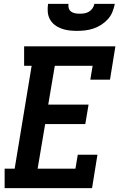

<svg xmlns="http://www.w3.org/2000/svg" viewBox="-20 -975 640 995"><path d="M4 0V-101H56L144 -634H105V-735H578L550 -562H448L460 -634H264L230 -433H439L422 -332H214L175 -101H371L383 -173H485L457 0ZM379 -815Q358 -815 337.5 -817.5Q317 -820 298 -827Q279 -834 263.5 -846Q248 -858 238.5 -875.5Q229 -893 227.5 -913.5Q226 -934 229 -955H335Q333 -943 336.5 -932Q340 -921 349 -914.5Q358 -908 370 -906Q382 -904 393 -904Q406 -904 418 -906Q430 -908 441 -914.5Q452 -921 459.5 -932Q467 -943 469 -955H575Q571 -934 562.5 -913Q554 -892 539 -875.5Q524 -859 504.5 -846.5Q485 -834 464 -827Q443 -820 421.5 -817.5Q400 -815 379 -815Z"/></svg>

Font: Iosevka Slab Extended Oblique
Style: Bold
Weight: 700
Width: 7
Italic angle: -9°
Monospace: yes
Designer: Belleve Invis
Foundry: Belleve Invis
Version: Version 11.1.1; ttfautohint (v1.8.3)